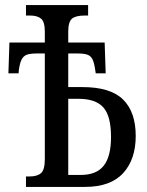

<svg xmlns="http://www.w3.org/2000/svg" viewBox="-20 -734 579 754"><path d="M82 -41H96Q126 -41 141 -54Q156 -67 156 -109V-524H125Q98 -524 85 -519Q72 -514 65 -500.5Q58 -487 54 -459L53 -446H13L17 -567H156V-610Q156 -648 141.5 -660.5Q127 -673 98 -673H82V-714H326V-673H313Q277 -673 262.5 -660.5Q248 -648 248 -610V-567H391L395 -446H356L354 -459Q350 -487 343.5 -500.5Q337 -514 324 -519Q311 -524 284 -524H248V-392H304Q414 -392 463.5 -343Q513 -294 513 -200Q513 -108 463.5 -54Q414 0 314 0H82ZM297 -47Q359 -47 387.5 -83.5Q416 -120 416 -196Q416 -278 386 -312Q356 -346 288 -346H248V-47Z"/></svg>

Font: Noto Serif Cond
Style: Regular
Weight: 400
Width: 3
Designer: Monotype Design Team
Foundry: Monotype Imaging Inc.
Version: Version 1.001